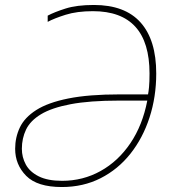

<svg xmlns="http://www.w3.org/2000/svg" viewBox="-20 -743 689 773"><path d="M229 10Q130 10 85.5 -35Q41 -80 41 -144Q41 -190 60 -230Q79 -270 126 -300Q173 -330 255 -346.5Q337 -363 462 -363H576Q578 -372 580 -392.5Q582 -413 582 -447Q582 -698 354 -698Q290 -698 244 -683.5Q198 -669 172 -655V-680Q198 -694 243.5 -708.5Q289 -723 358 -723Q483 -723 546 -652.5Q609 -582 609 -447Q609 -353 582 -270Q555 -187 505 -124Q455 -61 385 -25.5Q315 10 229 10ZM230 -15Q314 -15 385 -54.5Q456 -94 505 -166.5Q554 -239 573 -338H459Q341 -338 264.5 -323.5Q188 -309 145 -283Q102 -257 85 -221.5Q68 -186 68 -144Q68 -110 84 -80.5Q100 -51 136 -33Q172 -15 230 -15Z"/></svg>

Font: Noto Sans Thin
Style: Italic
Weight: 100
Italic angle: -12°
Designer: Monotype Design Team
Foundry: Monotype Imaging Inc.
Version: Version 2.013; ttfautohint (v1.8.4.7-5d5b)